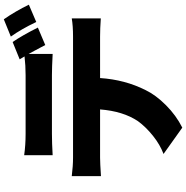

<svg xmlns="http://www.w3.org/2000/svg" viewBox="-4 -914 1007 1040"><g transform="rotate(-90 500.0 -394.5)"><path d="M994.1 -742.2 900.4 -702.1Q861.3 -784.2 821.3 -839.8L915 -877.9Q959 -814.5 994.1 -742.2ZM612.3 -617.2H294.9Q245.1 -617.2 178.7 -613.3V-767.6Q233.4 -759.8 294.9 -759.8H612.3Q664.1 -759.8 713.9 -765.6Q707 -778.3 698.2 -792L792 -830.1Q828.1 -777.3 870.1 -693.4L775.4 -653.3Q769.5 -665 761.7 -679.7Q753.9 -694.3 743.7 -713.4Q733.4 -732.4 727.5 -743.2V-613.3Q653.3 -617.2 612.3 -617.2ZM166 -502.9H821.3Q879.9 -502.9 919.9 -509.8V-352.5Q865.2 -356.4 821.3 -356.4H596.7Q587.9 -221.7 531.2 -109.4Q504.9 -54.7 449.7 0.5Q394.5 55.7 328.1 88.9L185.5 -12.7Q235.4 -31.2 283.7 -69.8Q332 -108.4 363.3 -151.4Q417 -231.4 426.8 -356.4H166Q136.7 -356.4 65.4 -351.6V-509.8Q120.1 -502.9 166 -502.9Z"/></g></svg>

Font: Gen Shin Gothic Heavy
Style: Bold
Weight: 900
Designer: [Source Han Sans]
Ryoko NISHIZUKA  (kana & ideographs); Paul D. Hunt (Latin, Greek & Cyrillic); Wenlong ZHANG  (bopomofo
Version: Version 1.002.20150607